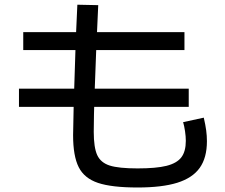

<svg xmlns="http://www.w3.org/2000/svg" viewBox="-20 -791 978 835"><path d="M297.9 -203.1Q297.9 -232.4 300.3 -326.2H62.5V-405.3H302.7L308.1 -573.2H81.1V-651.4H311L316.4 -770.5L407.2 -768.6L401.9 -651.4H782.2V-573.2H398.4L392.1 -405.3H800.8V-326.2H389.6Q389.6 -304.7 388.7 -293.9L387.7 -217.8Q387.7 -149.4 402.8 -116.5Q418 -83.5 457.3 -71Q496.6 -58.6 578.1 -58.6Q659.2 -58.6 704.1 -69.8Q749 -81.1 768.6 -106.7Q788.1 -132.3 788.1 -178.7Q788.1 -197.3 784.7 -220.5Q781.2 -243.7 776.4 -259.8L866.2 -279.3Q873.5 -248 876.7 -224.1Q879.9 -200.2 879.9 -176.8Q879.9 -105 848.6 -61Q817.4 -17.1 751.2 3.7Q685.1 24.4 578.1 24.4Q465.8 24.4 406.2 4.4Q346.7 -15.6 322.3 -64Q297.9 -112.3 297.9 -203.1Z"/></svg>

Font: Pretendard Medium
Style: Regular
Weight: 500
Designer: Base glyphs from Inter by Rasmus Andersson; Hangeul glyphs from Noto Sans CJK(Source Han Sans) by Jang Soo-young and Kan
Foundry: Kil Hyung-jin
Version: Version 1.309